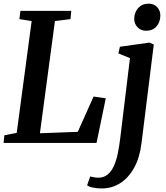

<svg xmlns="http://www.w3.org/2000/svg" viewBox="-20 -804 934 1080"><path d="M0 0 4.5 -43 74 -56.5 158 -685.5 89 -696.5 95 -743H381L376.5 -696.5L289 -685.5L204.5 -54.5L417.5 -62.5L506.5 -261L575 -251L523 0ZM776 1Q766 83 734.5 139.8Q703 196.5 656.2 226.2Q609.5 256 552.5 256Q526 256 502.8 251.2Q479.5 246.5 470 238L487.5 188.5Q495 191 508.2 193.2Q521.5 195.5 532 195.5Q564 195.5 585.5 177.8Q607 160 620.8 129.2Q634.5 98.5 642.8 58Q651 17.5 656.5 -28L711 -477L646 -503.5L654.5 -541L821 -564.5L845 -553.5ZM800.5 -631Q772.5 -631 753.2 -651.2Q734 -671.5 735 -700.5Q736.5 -736 758.2 -759.8Q780 -783.5 815.5 -783.5Q846 -783.5 864 -763.8Q882 -744 882 -717Q881.5 -680 860.5 -655.5Q839.5 -631 800.5 -631Z"/></svg>

Font: Merriweather 24pt SemiBold
Style: Italic
Weight: 600
Italic angle: -7.8°
Version: Version 2.101